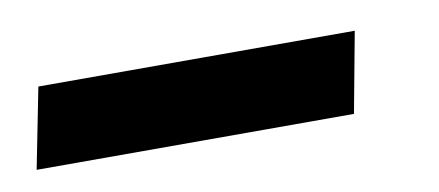

<svg xmlns="http://www.w3.org/2000/svg" viewBox="-97 -42 462 202"><g transform="rotate(-10 134.5 59.0)"><path d="M-69 102H270L286 16H-52Z"/></g></svg>

Font: Uncut Sans Medium Italic
Style: Regular
Weight: 500
Italic angle: -11°
Designer: Kasper Nordkvist
Foundry: UNCUT.wtf
Version: Version 1.304;Glyphs 3.2 (3246)